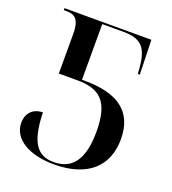

<svg xmlns="http://www.w3.org/2000/svg" viewBox="-132 -814 828 924"><g transform="rotate(20 281.5 -352.0)"><path d="M249 10C421 10 511 -75 511 -214C511 -355 421 -419 251 -419H237V-704H344C437 -704 470 -670 478 -563L480 -537H490L485 -714H40V-704H50C90 -704 122 -695 122 -612V-409H216C332 -409 388 -363 388 -208C388 -76 346 0 244 0C163 0 118 -49 114 -207C64 -207 33 -174 33 -125C33 -43 120 10 249 10Z"/></g></svg>

Font: Noto Serif Display Medium
Style: Regular
Weight: 500
Designer: Monotype Design Team
Foundry: Monotype Imaging Inc.
Version: Version 2.009